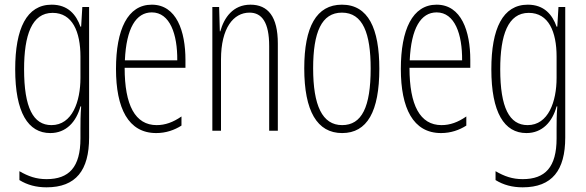

<svg xmlns="http://www.w3.org/2000/svg" viewBox="-20 -625 2506 821"><path d="M201 -605C94 -605 45 -503 45 -329C45 -144 100 -56 195 -56C263 -56 306 -104 324 -170H327C324 -131 324 -103 324 -74V-33C324 90 275 141 179 141C135 141 101 129 63 107V145C97 166 135 176 179 176C305 176 361 103 361 -37V-595H332L327 -511H324C306 -562 271 -605 201 -605ZM205 -570C290 -570 324 -489 324 -383V-292C324 -191 289 -90 200 -90C122 -90 83 -165 83 -329C83 -475 116 -570 205 -570Z M629 -605C526 -605 476 -499 476 -330C476 -163 528 -56 648 -56C690 -56 726 -69 756 -88V-127C720 -102 686 -90 650 -90C558 -90 513 -175 513 -335H773V-369C773 -491 735 -605 629 -605ZM629 -572C707 -572 739 -478 738 -367H514C520 -505 562 -572 629 -572Z M1051 -605C976 -605 938 -549 922 -491H920L917 -595H888V-66H925V-371C925 -505 978 -571 1047 -571C1100 -571 1131 -529 1131 -428V-66H1168V-439C1168 -554 1126 -605 1051 -605Z M1602 -331C1602 -503 1555 -605 1442 -605C1333 -605 1281 -510 1281 -333C1281 -150 1336 -56 1443 -56C1550 -56 1602 -148 1602 -331ZM1319 -333C1319 -487 1355 -571 1442 -571C1532 -571 1565 -482 1565 -332C1565 -167 1527 -90 1443 -90C1358 -90 1319 -174 1319 -333Z M1847 -605C1744 -605 1694 -499 1694 -330C1694 -163 1746 -56 1866 -56C1908 -56 1944 -69 1974 -88V-127C1938 -102 1904 -90 1868 -90C1776 -90 1731 -175 1731 -335H1991V-369C1991 -491 1953 -605 1847 -605ZM1847 -572C1925 -572 1957 -478 1956 -367H1732C1738 -505 1780 -572 1847 -572Z M2237 -605C2130 -605 2081 -503 2081 -329C2081 -144 2136 -56 2231 -56C2299 -56 2342 -104 2360 -170H2363C2360 -131 2360 -103 2360 -74V-33C2360 90 2311 141 2215 141C2171 141 2137 129 2099 107V145C2133 166 2171 176 2215 176C2341 176 2397 103 2397 -37V-595H2368L2363 -511H2360C2342 -562 2307 -605 2237 -605ZM2241 -570C2326 -570 2360 -489 2360 -383V-292C2360 -191 2325 -90 2236 -90C2158 -90 2119 -165 2119 -329C2119 -475 2152 -570 2241 -570Z"/></svg>

Font: Noto Sans Malayalam UI ExtraCondensed ExtraLight
Style: Regular
Weight: 200
Width: 2
Designer: Jelle Bosma - Monotype Design Team
Foundry: Monotype Imaging Inc.
Version: Version 2.104